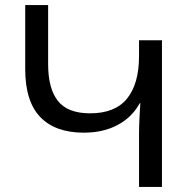

<svg xmlns="http://www.w3.org/2000/svg" viewBox="-20 -734 749 754"><path d="M616 0H526V-210Q526 -234 527.5 -266Q529 -298 531 -329H529Q499 -274 442.5 -243.5Q386 -213 309 -213Q197 -213 138 -274.5Q79 -336 79 -463V-714H169V-482Q169 -386 207.5 -337.5Q246 -289 334 -289Q432 -289 479 -347Q526 -405 526 -514V-576H616Z"/></svg>

Font: Noto Sans Living
Style: Regular
Weight: 400
Designer: Monotype Design Team
Foundry: Monotype Imaging Inc.
Version: Version 2.013; ttfautohint (v1.8.4.7-5d5b)